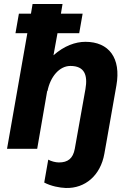

<svg xmlns="http://www.w3.org/2000/svg" viewBox="-20 -740 636 955"><path d="M74 -672 57 -575H116L15 0H165L215 -289L216 -286C230 -359 276 -412 330 -412C401 -412 417 -366 405 -297L352 0C343 49 317 68 273 68C256 68 234 62 220 54L200 168C234 186 277 194 307 195C404 198 480 132 499 25L509 -31L559 -315C583 -451 522 -532 405 -532C355 -532 299 -512 246 -465L266 -575H374L391 -672H283L291 -720H142L134 -672Z"/></svg>

Font: Fixel Text 20240404
Style: Bold Italic
Weight: 700
Width: 4
Italic angle: -10°
Designer: AlfaBravo + MacPaw
Foundry: Kyrylo Tkachov, Marchela Mozhyna, Serhii Makarenko, Maria Weinstein, Zakhar Kryvoshyya
Version: Version 1.211;Glyphs 3.2 (3225)